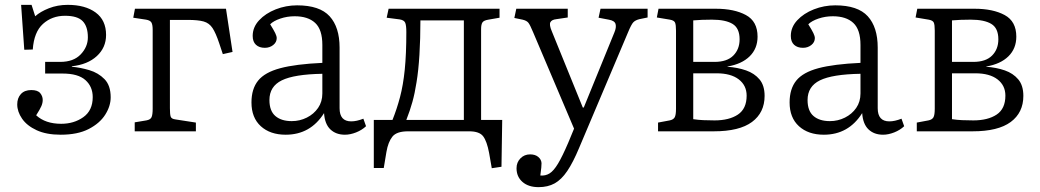

<svg xmlns="http://www.w3.org/2000/svg" viewBox="-20 -541 4283 791"><path d="M230 14Q171 14 131 -4.5Q91 -23 71 -52Q51 -81 51 -111Q51 -137 66 -153.5Q81 -170 109 -170Q135 -170 145.5 -157.5Q156 -145 156 -129Q156 -117 150.5 -104Q145 -91 129 -66Q167 -31 232 -31Q285 -31 323.5 -58.5Q362 -86 362 -141Q362 -184 332 -211Q302 -238 238 -238H166V-286H228Q283 -286 312.5 -317Q342 -348 342 -387Q342 -432 320.5 -454Q299 -476 248 -476Q194 -476 157 -442.5Q120 -409 115 -337L80 -336L67 -521H110L125 -474Q146 -493 181.5 -507Q217 -521 259 -521Q331 -521 374 -489.5Q417 -458 417 -397Q417 -345 379 -310Q341 -275 276 -268V-266Q311 -263 348 -252Q385 -241 410.5 -215Q436 -189 436 -140Q436 -104 413.5 -68.5Q391 -33 345.5 -9.5Q300 14 230 14Z M535 0V-37L583 -45Q600 -48 604.5 -58.5Q609 -69 609 -93V-418Q609 -439 604 -448Q599 -457 582 -460L529 -468L536 -505H911L938 -327L898 -318L883 -363Q869 -405 855.5 -425.5Q842 -446 819 -452.5Q796 -459 753 -459H680V-95Q680 -71 683 -61Q686 -51 703 -49L787 -36V0Z M1157 14Q1093 14 1054.5 -21Q1016 -56 1016 -119Q1016 -175 1043.5 -209Q1071 -243 1134.5 -260Q1198 -277 1308 -282V-356Q1308 -419 1278.5 -446.5Q1249 -474 1194 -474Q1163 -474 1135 -464.5Q1107 -455 1093 -441Q1108 -417 1114 -404.5Q1120 -392 1120 -384Q1120 -367 1105.5 -355.5Q1091 -344 1071 -344Q1048 -344 1034.5 -356.5Q1021 -369 1021 -393Q1021 -429 1047.5 -457.5Q1074 -486 1116 -502.5Q1158 -519 1204 -519Q1297 -519 1338 -474Q1379 -429 1379 -345V-95Q1379 -41 1427 -41Q1449 -41 1477 -52L1488 -21Q1471 -5 1447 4.5Q1423 14 1401 14Q1364 14 1341 -8Q1318 -30 1315 -75Q1259 14 1157 14ZM1182 -42Q1215 -42 1244 -56.5Q1273 -71 1290.5 -96.5Q1308 -122 1308 -156V-237Q1192 -235 1141 -210Q1090 -185 1090 -129Q1090 -84 1114.5 -63Q1139 -42 1182 -42Z M2006 152 1995 89Q1986 41 1970.5 20.5Q1955 0 1913 0H1661Q1614 0 1596.5 22Q1579 44 1572 85L1561 151H1520V-47H1597Q1615 -92 1628 -141Q1641 -190 1647.5 -254Q1654 -318 1654 -409Q1654 -436 1649.5 -447Q1645 -458 1627 -461L1573 -468L1581 -505H2038V-468L1992 -460Q1973 -457 1967.5 -448.5Q1962 -440 1962 -421V-47H2049L2046 146ZM1654 -47H1891V-457H1712Q1712 -381 1708 -315.5Q1704 -250 1696 -202Q1689 -157 1679 -121Q1669 -85 1654 -47Z M2199 230Q2157 230 2132.5 208.5Q2108 187 2108 152Q2108 128 2124 111.5Q2140 95 2164 95Q2185 95 2197.5 105.5Q2210 116 2211 131Q2211 137 2210 149.5Q2209 162 2206 182Q2227 184 2244 173.5Q2261 163 2279 133Q2297 103 2321 47L2345 -11L2176 -409Q2164 -438 2157 -447Q2150 -456 2133 -460L2099 -467L2107 -505H2319V-469L2272 -462Q2253 -460 2247.5 -449.5Q2242 -439 2253 -413L2381 -98H2385L2511 -407Q2520 -428 2516 -442Q2512 -456 2488 -460L2446 -468L2454 -505H2648V-469L2614 -462Q2598 -458 2589.5 -449.5Q2581 -441 2567 -407L2366 68Q2341 128 2317 163.5Q2293 199 2265 214.5Q2237 230 2199 230Z M2691 0V-36L2739 -45Q2754 -48 2759.5 -57.5Q2765 -67 2765 -93V-415Q2765 -439 2761 -448Q2757 -457 2740 -460L2686 -469L2693 -505H2929Q3005 -505 3053 -479Q3101 -453 3101 -390Q3101 -341 3068.5 -309Q3036 -277 2977 -267V-266Q3019 -263 3053.5 -251Q3088 -239 3109 -214Q3130 -189 3130 -146Q3130 -77 3078 -38.5Q3026 0 2921 0ZM2836 -286H2924Q2975 -286 3001 -312Q3027 -338 3027 -379Q3027 -425 2998 -442.5Q2969 -460 2913 -460Q2869 -460 2836 -457ZM2924 -45Q2984 -45 3020 -69Q3056 -93 3056 -147Q3056 -189 3023.5 -214Q2991 -239 2932 -239H2836V-50Q2856 -47 2877.5 -46Q2899 -45 2924 -45Z M3374 14Q3310 14 3271.5 -21Q3233 -56 3233 -119Q3233 -175 3260.5 -209Q3288 -243 3351.5 -260Q3415 -277 3525 -282V-356Q3525 -419 3495.5 -446.5Q3466 -474 3411 -474Q3380 -474 3352 -464.5Q3324 -455 3310 -441Q3325 -417 3331 -404.5Q3337 -392 3337 -384Q3337 -367 3322.5 -355.5Q3308 -344 3288 -344Q3265 -344 3251.5 -356.5Q3238 -369 3238 -393Q3238 -429 3264.5 -457.5Q3291 -486 3333 -502.5Q3375 -519 3421 -519Q3514 -519 3555 -474Q3596 -429 3596 -345V-95Q3596 -41 3644 -41Q3666 -41 3694 -52L3705 -21Q3688 -5 3664 4.5Q3640 14 3618 14Q3581 14 3558 -8Q3535 -30 3532 -75Q3476 14 3374 14ZM3399 -42Q3432 -42 3461 -56.5Q3490 -71 3507.5 -96.5Q3525 -122 3525 -156V-237Q3409 -235 3358 -210Q3307 -185 3307 -129Q3307 -84 3331.5 -63Q3356 -42 3399 -42Z M3757 0V-36L3805 -45Q3820 -48 3825.5 -57.5Q3831 -67 3831 -93V-415Q3831 -439 3827 -448Q3823 -457 3806 -460L3752 -469L3759 -505H3995Q4071 -505 4119 -479Q4167 -453 4167 -390Q4167 -341 4134.5 -309Q4102 -277 4043 -267V-266Q4085 -263 4119.5 -251Q4154 -239 4175 -214Q4196 -189 4196 -146Q4196 -77 4144 -38.5Q4092 0 3987 0ZM3902 -286H3990Q4041 -286 4067 -312Q4093 -338 4093 -379Q4093 -425 4064 -442.5Q4035 -460 3979 -460Q3935 -460 3902 -457ZM3990 -45Q4050 -45 4086 -69Q4122 -93 4122 -147Q4122 -189 4089.5 -214Q4057 -239 3998 -239H3902V-50Q3922 -47 3943.5 -46Q3965 -45 3990 -45Z"/></svg>

Font: Literata 12pt Light
Style: Regular
Weight: 300
Designer: Latin by Veronika Burian and Jose Scaglione. Greek by Irene Vlachou. Cyrillic by Vera Evstafieva.
Foundry: TypeTogether
Version: Version 3.002